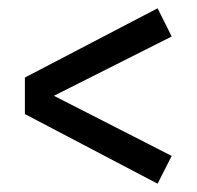

<svg xmlns="http://www.w3.org/2000/svg" viewBox="-20 -564 474 463"><path d="M360 -544 394 -476 110 -333 394 -188 360 -121 40 -289V-377Z"/></svg>

Font: Fira Sans Condensed
Style: Regular
Weight: 400
Width: 3
Designer: Carrois Corporate & Edenspiekermann AG
Foundry: Carrois Corporate GbR & Edenspiekermann AG
Version: Version 4.202;PS 004.202;hotconv 1.0.88;makeotf.lib2.5.64775